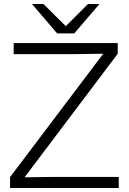

<svg xmlns="http://www.w3.org/2000/svg" viewBox="-20 -934 640 954"><path d="M30 0H570V-55H248L102 -53L565 -667V-720H48V-665H347L493 -667L30 -54ZM139 -914 264 -768H349L474 -914H417L307 -804L196 -914Z"/></svg>

Font: Aspekta 250
Style: Regular
Weight: 250
Designer: Ivo Dolenc
Version: Version 2.000